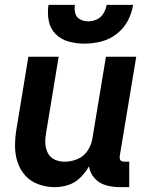

<svg xmlns="http://www.w3.org/2000/svg" viewBox="-20 -764 616 792"><path d="M206 8Q234 8 262 -1Q290 -10 311.5 -31.5Q333 -53 347 -78Q351 -50 370.5 -28.5Q390 -7 418 0.5Q446 8 476 8H513V-97H494Q487 -97 481.5 -99.5Q476 -102 474.5 -108Q473 -114 474 -121L542 -530H417L361 -192Q357 -166 341 -142Q325 -118 299 -107.5Q273 -97 247 -97Q225 -97 206 -105.5Q187 -114 177.5 -132.5Q168 -151 167 -172Q166 -193 170 -215L222 -530H97L48 -232Q42 -197 42 -162Q42 -127 52.5 -95Q63 -63 85 -39Q107 -15 139.5 -3.5Q172 8 206 8ZM328 -584Q362 -584 396.5 -592.5Q431 -601 460.5 -623.5Q490 -646 507 -678Q524 -710 529 -744H420Q417 -726 407 -709Q397 -692 379.5 -684Q362 -676 344 -676Q326 -676 310.5 -684Q295 -692 290.5 -709Q286 -726 289 -744H180Q175 -711 181 -678.5Q187 -646 209.5 -623.5Q232 -601 263.5 -592.5Q295 -584 328 -584Z"/></svg>

Font: Iosevka Sparkle
Style: Bold Italic
Weight: 700
Italic angle: -9°
Designer: Belleve Invis
Foundry: Belleve Invis
Version: Version 4.5.0; ttfautohint (v1.8.3)